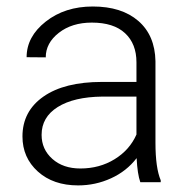

<svg xmlns="http://www.w3.org/2000/svg" viewBox="-20 -558 576 588"><path d="M48.8 0ZM409.7 0Q400.9 -24.9 398.4 -73.7Q367.7 -33.7 320.1 -12Q272.5 9.8 219.2 9.8Q143.1 9.8 95.9 -32.7Q48.8 -75.2 48.8 -140.1Q48.8 -217.3 113 -262.2Q177.2 -307.1 292 -307.1H397.9V-367.2Q397.9 -423.8 363 -456.3Q328.1 -488.8 261.2 -488.8Q200.2 -488.8 160.2 -457.5Q120.1 -426.3 120.1 -382.3L61.5 -382.8Q61.5 -445.8 120.1 -491.9Q178.7 -538.1 264.2 -538.1Q352.5 -538.1 403.6 -493.9Q454.6 -449.7 456.1 -370.6V-120.6Q456.1 -43.9 472.2 -5.9V0ZM226.1 -42Q284.7 -42 330.8 -70.3Q377 -98.6 397.9 -146V-262.2H293.5Q206.1 -261.2 156.7 -230.2Q107.4 -199.2 107.4 -145Q107.4 -100.6 140.4 -71.3Q173.3 -42 226.1 -42Z"/></svg>

Font: Roboto Light
Style: Regular
Weight: 300
Designer: Google
Version: Version 2.134; 2016; ttfautohint (v1.6)